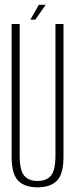

<svg xmlns="http://www.w3.org/2000/svg" viewBox="-20 -775 322 800"><path d="M136.5 5.5Q83 5.5 55.8 -22Q28.5 -49.5 28.5 -122.5V-675H62V-128Q62 -64.5 81 -42.8Q100 -21 136.5 -21Q173 -21 192 -42.8Q211 -64.5 211 -128V-675H244.5V-122.5Q244.5 -49.5 217.2 -22Q190 5.5 136.5 5.5ZM106.5 -693 142 -755H170.5L127 -693Z"/></svg>

Font: Anybody Condensed ExtraLight
Style: Regular
Weight: 200
Width: 3
Designer: Tyler Finck
Foundry: Etcetera Type Company
Version: Version 1.010; ttfautohint (v1.8.3) -l 8 -r 50 -G 200 -x 14 